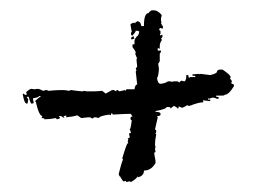

<svg xmlns="http://www.w3.org/2000/svg" viewBox="-20 -589 535 375"><path d="M275.9 -568.8H281.2Q288.1 -568.8 295.9 -559.6L294.4 -552.7V-547.4Q294.4 -546.4 295.9 -546.4L294.4 -543.5L298.3 -537.1V-535.6L297.4 -532.7L294.4 -534.2H292Q292 -532.7 290.5 -530.3Q293.5 -529.8 293.5 -527.3V-523.4L292 -521Q293.5 -521 293.5 -519.5L295.9 -521H297.4Q297.4 -514.2 294.4 -514.2L295.9 -511.7V-510.3Q292 -505.4 292 -498.5V-494.1H290.5L288.1 -495.6V-490.2H294.4V-487.8L292 -483.9V-469.2L289.1 -464.8Q289.1 -461.9 290.5 -454.6Q289.1 -437 286.6 -437Q288.1 -425.3 293.5 -425.3Q303.2 -426.3 308.1 -430.2H310.5Q313.5 -430.2 315.9 -429.2Q318.4 -430.2 321.3 -430.2H326.7L330.6 -427.7Q330.6 -429.7 334.5 -431.6Q336.4 -430.2 341.3 -430.2Q343.8 -434.6 343.8 -438.5V-442.4H347.7Q347.7 -439.5 349.1 -437L352.1 -438.5H361.3V-440.9H356V-443.8L369.1 -444.8V-443.8L371.6 -444.8L390.6 -442.4Q403.8 -445.3 403.8 -449.2Q403.8 -451.2 407.7 -453.1H414.6Q427.7 -444.3 430.2 -439.9V-437L429.2 -434.6Q431.2 -434.6 433.1 -430.2Q431.6 -427.7 431.6 -426.3Q437 -424.3 437 -422.4V-420.9Q426.8 -403.8 418.5 -403.8Q418.5 -402.3 414.6 -402.3H402.3V-399.9Q407.7 -399.9 407.7 -397Q405.3 -396 403.8 -396Q399.4 -398.4 395.5 -398.4L387.7 -396Q387.7 -397 386.2 -397V-394.5H390.6V-391.6H389.2L376 -393.1L377 -390.6V-389.2Q367.7 -389.2 350.6 -382.3H347.7L345.2 -383.8Q345.2 -382.3 335.9 -378.4L329.1 -381.3Q329.1 -377 326.7 -377Q326.7 -378.9 319.8 -382.3L313 -377Q313 -379.9 310.5 -379.9H305.2Q305.2 -376 283.7 -372.1V-370.6Q293.5 -370.6 293.5 -366.7V-365.2Q293.5 -362.3 286.6 -362.3L288.1 -359.9L282.7 -335.9Q285.2 -335.4 285.2 -333Q285.2 -330.1 283.7 -328.1Q283.7 -326.7 285.2 -326.7Q282.7 -314.9 282.7 -306.6L283.7 -301.3Q282.7 -298.8 282.7 -297.4Q283.7 -294.9 283.7 -292Q281.2 -291.5 281.2 -289.6Q283.7 -276.4 283.7 -274.9V-270.5Q275.4 -255.9 261.2 -255.9Q261.2 -245.6 249.5 -242.7Q249.5 -244.1 248 -244.1Q248 -240.7 235.8 -233.4L233.4 -234.9L226.6 -233.4L225.6 -235.8L222.7 -234.9H221.2Q219.7 -234.9 214.8 -244.1Q212.9 -244.1 211.9 -249.5Q217.3 -271.5 220.2 -277.3L218.8 -279.8Q227.5 -309.1 229.5 -309.1H230.5Q229.5 -312 229.5 -313.5Q230.5 -315.9 230.5 -317.4Q229.5 -317.4 229.5 -318.4Q233.4 -319.8 233.4 -321.3L231.9 -328.1Q235.8 -329.1 235.8 -330.6L233.4 -335.9Q235.8 -338.9 237.3 -354.5Q234.9 -354.5 234.9 -357.4V-358.4Q234.9 -361.3 238.8 -361.3Q235.8 -366.7 234.9 -366.7Q226.1 -366.7 200.2 -365.2Q200.2 -367.7 197.3 -367.7Q197.3 -366.2 196.3 -363.8L193.4 -365.2Q173.3 -362.3 173.3 -358.4L167 -359.9H164.1L160.2 -357.4L156.2 -359.9H152.3L138.7 -358.4L130.9 -363.8Q124 -361.3 109.4 -359.9V-363.8Q107.4 -362.3 104 -362.3L105.5 -359.9V-358.4L99.1 -362.3H94.7L97.7 -358.4Q93.3 -356 90.8 -356L89.4 -358.4Q76.2 -356 66.9 -356Q66.9 -358.4 61.5 -358.4V-359.9L63 -362.3Q56.2 -362.3 49.8 -390.6Q48.3 -390.6 48.3 -391.6Q57.6 -399.9 59.1 -399.9V-401.4H56.2Q56.2 -398.9 44.4 -397V-396L45.9 -387.7L43 -386.7H41.5Q39.6 -386.7 36.1 -399.9H32.2L35.2 -394.5L33.7 -386.7H32.2Q27.3 -386.7 24.4 -405.3L26.9 -406.2Q27.3 -403.8 29.8 -403.8H32.2V-405.3Q31.2 -407.7 31.2 -409.2Q38.1 -415.5 41.5 -415.5L46.9 -414.6L53.7 -415.5Q56.6 -415.5 64.5 -411.6Q65.9 -411.6 68.4 -413.1Q72.8 -413.1 74.7 -411.6Q89.4 -413.1 100.1 -413.1H103Q107.9 -413.1 114.7 -411.6Q117.7 -413.1 118.7 -413.1Q136.7 -410.6 141.6 -410.6Q143.1 -410.6 143.1 -411.6L149.4 -410.6H164.1Q169.4 -410.6 178.7 -411.6Q180.2 -411.6 186.5 -406.2L198.7 -413.1H202.6L206.5 -410.6Q207 -413.1 209.5 -413.1L213.4 -410.6L224.1 -413.1Q224.1 -411.6 225.6 -411.6Q225.6 -414.6 228 -414.6H242.7Q243.7 -423.8 248 -423.8L245.1 -449.2L246.6 -451.7L245.1 -454.6L248 -459.5Q246.6 -468.8 246.6 -474.1H248L244.1 -483.9L245.1 -486.3Q245.1 -488.8 238.8 -497.1V-502.4H242.7V-510.3Q245.6 -517.6 249.5 -519.5Q252 -524.9 252 -527.3L249.5 -528.8H245.1Q245.1 -526.4 238.8 -519.5Q235.8 -519.5 235.8 -523.4Q235.8 -524.9 237.3 -527.3Q234.9 -539.1 234.9 -542Q240.2 -544.9 242.7 -544.9Q242.7 -543.5 244.1 -543.5Q244.1 -545.4 248 -547.4Q254.9 -547.4 255.9 -538.1H261.2V-539.6Q261.2 -563.5 270.5 -563.5Q270.5 -565.4 275.9 -568.8ZM240.2 -518.1H241.2Q241.2 -515.1 242.7 -513.2Q239.7 -513.2 237.3 -511.7L235.8 -514.2Q235.8 -516.1 240.2 -518.1Z"/></svg>

Font: Otrack
Style: Regular
Weight: 400
Designer: Sodina
Foundry: Sodina
Version: Version 2.10 June 16, 2016